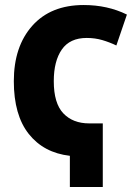

<svg xmlns="http://www.w3.org/2000/svg" viewBox="-20 -744 540 764"><path d="M258 0H389V-253H335Q270 -253 232 -293Q194 -333 194 -421Q194 -501 226 -547Q258 -593 325 -593Q358 -593 387 -584.5Q416 -576 443 -563L485 -686Q408 -724 313 -724Q182 -724 108.5 -641.5Q35 -559 35 -421Q35 -286 94.5 -211Q154 -136 258 -124Z"/></svg>

Font: Noto Sans Mono Condensed Extra
Style: Regular
Weight: 800
Width: 3
Designer: Monotype Design Team
Foundry: Monotype Imaging Inc.
Version: Version 1.900